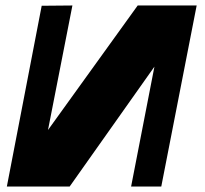

<svg xmlns="http://www.w3.org/2000/svg" viewBox="-20 -680 747 700"><path d="M482 -660 155 -206 244 -660 132 -659 5 0H234L543 -437L458 0H568L697 -660Z"/></svg>

Font: Sansita One
Style: Regular
Weight: 400
Designer: Pablo Cosgaya
Foundry: Omnibus-Type
Version: Version 1.001